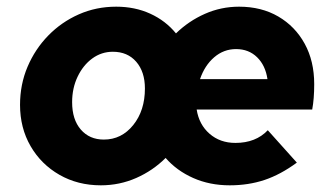

<svg xmlns="http://www.w3.org/2000/svg" viewBox="-20 -545 1001 575"><path d="M282 10Q213 10 158 -21.5Q103 -53 71.5 -107.5Q40 -162 40 -231Q40 -292 62.5 -345Q85 -398 124.5 -438.5Q164 -479 216 -502Q268 -525 328 -525Q384 -525 430 -504Q476 -483 507 -445Q545 -482 593.5 -503.5Q642 -525 696 -525Q763 -525 813.5 -495.5Q864 -466 892.5 -414Q921 -362 921 -293Q921 -249 915 -217H569Q576 -172 607.5 -144.5Q639 -117 685 -117Q746 -117 782 -155L869 -58Q820 -22 772 -6Q724 10 668 10Q608 10 558.5 -12Q509 -34 476 -72Q438 -34 388 -12Q338 10 282 10ZM687 -398Q650 -398 621.5 -373.5Q593 -349 579 -308H781Q775 -349 750 -373.5Q725 -398 687 -398ZM291 -127Q344 -127 379 -170.5Q414 -214 414 -280Q414 -330 388 -360Q362 -390 318 -390Q284 -390 256.5 -370Q229 -350 212.5 -315.5Q196 -281 196 -239Q196 -187 222 -157Q248 -127 291 -127Z"/></svg>

Font: Red Hat Text
Style: Bold Italic
Weight: 700
Italic angle: -12°
Designer: Pentagram, MCKL
Foundry: Pentagram, MCKL
Version: Version 1.023; ttfautohint (v1.8.3)